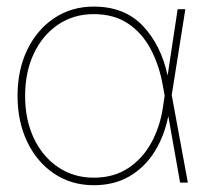

<svg xmlns="http://www.w3.org/2000/svg" viewBox="-20 -543 611 571"><path d="M258.8 7.8Q192.4 7.8 141.1 -26.6Q89.8 -61 61 -121.1Q32.2 -181.2 32.2 -257.8Q32.2 -335 61 -394.8Q89.8 -454.6 141.1 -489Q192.4 -523.4 258.8 -523.4Q350.6 -523.4 404.8 -466.1Q459 -408.7 478.5 -318.4L508.3 -515.6H531.2L490.7 -260.3L538.6 0H515.6L480.5 -197.8Q469.2 -140.1 440.7 -93.5Q412.1 -46.9 366.5 -19.5Q320.8 7.8 258.8 7.8ZM469.7 -258.3 464.4 -287.6Q453.6 -349.6 427.7 -397.7Q401.9 -445.8 360.1 -473.4Q318.4 -501 258.8 -501Q199.2 -501 153.1 -470Q106.9 -439 80.8 -384Q54.7 -329.1 54.7 -257.8Q54.7 -186.5 80.8 -131.6Q106.9 -76.7 153.1 -45.7Q199.2 -14.6 258.8 -14.6Q318.4 -14.6 361.3 -43Q404.3 -71.3 430.2 -118.9Q456.1 -166.5 464.4 -223.1Z"/></svg>

Font: Inter Display Thin
Style: Regular
Weight: 100
Designer: Rasmus Andersson
Foundry: rsms
Version: Version 4.000;git-a52131595